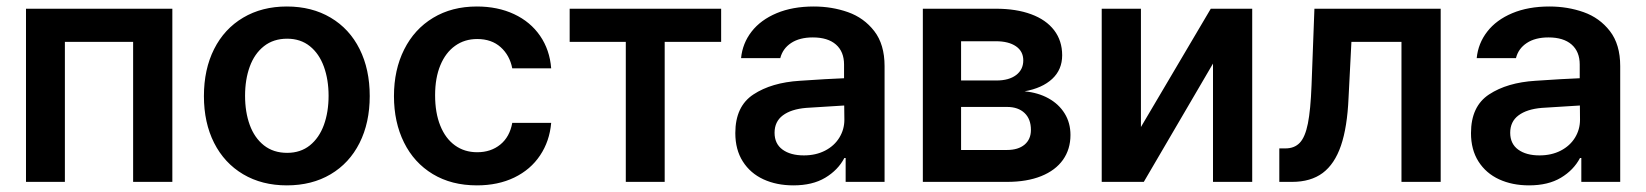

<svg xmlns="http://www.w3.org/2000/svg" viewBox="-20 -557 5040 588"><path d="M59.6 -530.3H507.8V0H387.7V-428.7H178.7V0H59.6Z M604.5 -262.7Q604.5 -344.7 635.7 -406.7Q667 -468.8 724.6 -502.9Q782.2 -537.1 858.4 -537.1Q935.1 -537.1 992.7 -502.9Q1050.3 -468.8 1081.3 -406.7Q1112.3 -344.7 1112.3 -262.7Q1112.3 -181.2 1081.1 -119.1Q1049.8 -57.1 992.4 -23.2Q935.1 10.7 858.4 10.7Q782.2 10.7 724.6 -23.4Q667 -57.6 635.7 -119.4Q604.5 -181.2 604.5 -262.7ZM986.3 -263.7Q986.3 -313 971.9 -352.8Q957.5 -392.6 929 -415.5Q900.4 -438.5 859.4 -438.5Q817.4 -438.5 788.3 -415.5Q759.3 -392.6 744.9 -353Q730.5 -313.5 730.5 -263.7Q730.5 -213.9 744.9 -174.3Q759.3 -134.8 788.3 -111.8Q817.4 -88.9 859.4 -88.9Q900.4 -88.9 929 -111.8Q957.5 -134.8 971.9 -174.3Q986.3 -213.9 986.3 -263.7Z M1186.5 -262.7Q1186.5 -343.3 1217.8 -405.5Q1249 -467.8 1306.4 -502.4Q1363.8 -537.1 1440.4 -537.1Q1504.4 -537.1 1554.4 -513.7Q1604.5 -490.2 1634 -447.3Q1663.6 -404.3 1668 -347.7H1548.8Q1541 -387.7 1513.2 -412.6Q1485.4 -437.5 1441.4 -437.5Q1402.8 -437.5 1373.8 -416.7Q1344.7 -396 1328.6 -357.2Q1312.5 -318.4 1312.5 -265.6Q1312.5 -211.4 1328.4 -172.1Q1344.2 -132.8 1373.3 -111.8Q1402.3 -90.8 1441.4 -90.8Q1483.4 -90.8 1512.2 -114.3Q1541 -137.7 1548.8 -180.7H1668Q1663.1 -124.5 1634 -81.1Q1605 -37.6 1555.2 -13.4Q1505.4 10.7 1440.4 10.7Q1362.8 10.7 1305.4 -23.9Q1248 -58.6 1217.3 -120.6Q1186.5 -182.6 1186.5 -262.7Z M1724.6 -530.3H2188.5V-428.7H2015.6V0H1896.5V-428.7H1724.6Z M2429.2 -309.6Q2513.7 -315.4 2564.9 -317.4V-359.4Q2564.9 -398.9 2540 -420.7Q2515.1 -442.4 2469.2 -442.4Q2428.7 -442.4 2402.8 -425.3Q2377 -408.2 2369.6 -378.9H2249.5Q2253.9 -424.3 2281.7 -460.2Q2309.6 -496.1 2358.4 -516.6Q2407.2 -537.1 2472.2 -537.1Q2527.8 -537.1 2576.9 -519.8Q2626 -502.4 2657.5 -461.7Q2689 -420.9 2689 -354.5V0H2569.8V-73.2H2565.9Q2546.4 -36.1 2507.3 -12.7Q2468.3 10.7 2409.7 10.7Q2358.4 10.7 2318.1 -7.8Q2277.8 -26.4 2254.9 -62.5Q2231.9 -98.6 2231.9 -149.4Q2231.9 -231.4 2287.4 -267.8Q2342.8 -304.2 2429.2 -309.6ZM2441.9 -81.1Q2478.5 -81.1 2506.8 -95.7Q2535.2 -110.4 2550.5 -135.5Q2565.9 -160.6 2565.9 -190.4L2565.4 -233.9L2448.7 -226.6Q2402.8 -222.7 2377.4 -203.6Q2352.1 -184.6 2352.1 -150.4Q2352.1 -116.7 2376.5 -98.9Q2400.9 -81.1 2441.9 -81.1Z M2806.2 -530.3H3029.8Q3092.3 -530.3 3137.9 -513.4Q3183.6 -496.6 3208.3 -464.4Q3232.9 -432.1 3232.9 -387.7Q3232.9 -343.8 3202.4 -315.4Q3171.9 -287.1 3117.7 -277.3Q3159.2 -273.4 3190.9 -255.9Q3222.7 -238.3 3240.5 -209.5Q3258.3 -180.7 3258.3 -143.6Q3258.3 -100.1 3235.4 -67.6Q3212.4 -35.2 3168.7 -17.6Q3125 0 3064 0H2806.2ZM3137.2 -159.2Q3137.2 -192.4 3117.7 -210.9Q3098.1 -229.5 3064 -229.5H2923.3V-97.7H3064Q3098.1 -97.7 3117.7 -114Q3137.2 -130.4 3137.2 -159.2ZM3113.8 -372.1Q3113.8 -399.9 3091.3 -415.3Q3068.8 -430.7 3029.8 -430.7H2923.3V-310.5H3031.7Q3069.8 -310.5 3091.8 -327.1Q3113.8 -343.8 3113.8 -372.1Z M3688 -530.3H3814.9V0H3694.8V-362.3L3482.9 0H3354V-530.3H3474.1V-168Z M3897.9 -102.5H3916.5Q3944.3 -102.5 3960.7 -119.9Q3977.1 -137.2 3985.4 -178.7Q3993.7 -220.2 3996.6 -295.9L4005.4 -530.3H4392.1V0H4272V-428.7H4118.7L4109.9 -256.8Q4106 -167.5 4086.7 -111.1Q4067.4 -54.7 4030.8 -27.3Q3994.1 0 3937 0H3897.9Z M4682.1 -309.6Q4766.6 -315.4 4817.9 -317.4V-359.4Q4817.9 -398.9 4793 -420.7Q4768.1 -442.4 4722.2 -442.4Q4681.6 -442.4 4655.8 -425.3Q4629.9 -408.2 4622.6 -378.9H4502.4Q4506.8 -424.3 4534.7 -460.2Q4562.5 -496.1 4611.3 -516.6Q4660.2 -537.1 4725.1 -537.1Q4780.8 -537.1 4829.8 -519.8Q4878.9 -502.4 4910.4 -461.7Q4941.9 -420.9 4941.9 -354.5V0H4822.8V-73.2H4818.8Q4799.3 -36.1 4760.3 -12.7Q4721.2 10.7 4662.6 10.7Q4611.3 10.7 4571 -7.8Q4530.8 -26.4 4507.8 -62.5Q4484.9 -98.6 4484.9 -149.4Q4484.9 -231.4 4540.3 -267.8Q4595.7 -304.2 4682.1 -309.6ZM4694.8 -81.1Q4731.4 -81.1 4759.8 -95.7Q4788.1 -110.4 4803.5 -135.5Q4818.8 -160.6 4818.8 -190.4L4818.4 -233.9L4701.7 -226.6Q4655.8 -222.7 4630.4 -203.6Q4605 -184.6 4605 -150.4Q4605 -116.7 4629.4 -98.9Q4653.8 -81.1 4694.8 -81.1Z"/></svg>

Font: Pretendard JP SemiBold
Style: Regular
Weight: 600
Designer: Base glyphs from Inter by Rasmus Andersson; Hangeul glyphs from Noto Sans CJK(Source Han Sans) by Jang Soo-young and Kan
Foundry: Kil Hyung-jin
Version: Version 1.309